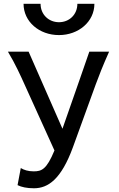

<svg xmlns="http://www.w3.org/2000/svg" viewBox="-20 -987 631 1019"><path d="M454.1 -712.9C454.1 -712.9 359.9 -440.4 311.5 -303.7L131.8 -712.9H22C61.5 -647.5 90.3 -583 109.9 -539.6L269 -188.5C227.1 -86.9 200.7 -77.6 158.2 -77.6C128.9 -77.6 106.9 -85 90.3 -95.2L73.2 -4.4C93.8 5.9 123 12.2 160.2 12.2C235.8 12.2 305.2 -36.1 367.2 -206.1L488.3 -539.6C504.9 -585 525.4 -637.2 559.1 -712.9ZM390.6 -966.8C390.6 -909.2 347.2 -869.1 293 -869.1C239.3 -869.1 195.3 -909.2 195.3 -966.8H105C105 -872.1 188 -800.8 293 -800.8C397 -800.8 481 -872.1 481 -966.8Z"/></svg>

Font: Andika
Style: Regular
Weight: 400
Designer: Victor Gaultney, Annie Olsen, Julie Remington, Don Collingsworth, Eric Hays
Foundry: SIL International
Version: Version 1.000